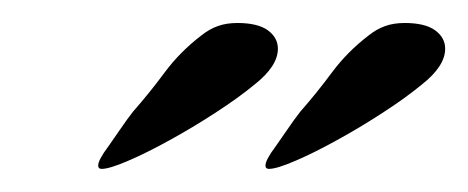

<svg xmlns="http://www.w3.org/2000/svg" viewBox="-20 -727 407 167"><path d="M186.5 -707Q204.1 -707 212.9 -700.7Q221.7 -694.3 221.7 -684.6Q221.7 -669.4 201.2 -653.3Q187 -641.6 167 -628.7Q147 -615.7 127.4 -605Q107.9 -594.2 91.6 -587.2Q75.2 -580.1 68.4 -580.1Q65.4 -580.1 65.4 -583Q65.4 -587.9 74.2 -599.6Q78.1 -605 84.2 -614Q90.3 -623 95.7 -629.9Q109.9 -646 123.3 -664.1Q136.7 -682.1 155.3 -696.3Q162.1 -701.7 169.4 -704.3Q176.8 -707 186.5 -707ZM332 -707Q349.6 -707 358.4 -700.7Q367.2 -694.3 367.2 -684.6Q367.2 -669.4 346.7 -653.3Q332.5 -641.6 312.5 -628.7Q292.5 -615.7 272.9 -605Q253.4 -594.2 237.1 -587.2Q220.7 -580.1 213.9 -580.1Q210.9 -580.1 210.9 -583Q210.9 -587.9 219.7 -599.6Q223.6 -605 229.7 -614Q235.8 -623 241.2 -629.9Q255.4 -646 268.8 -664.1Q282.2 -682.1 300.8 -696.3Q307.6 -701.7 314.9 -704.3Q322.3 -707 332 -707Z"/></svg>

Font: Meie Script
Style: Regular
Weight: 400
Version: Version 1.001